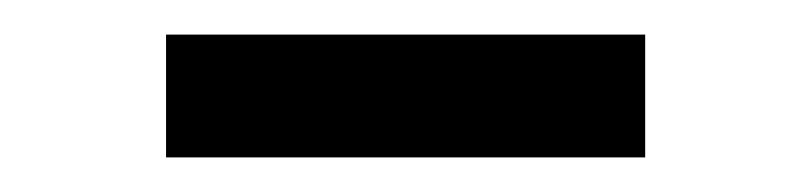

<svg xmlns="http://www.w3.org/2000/svg" viewBox="-20 -759 469 111"><path d="M353 -739V-668H76V-739Z"/></svg>

Font: Bitter Thin Medium
Style: Regular
Weight: 500
Version: Version 3.021